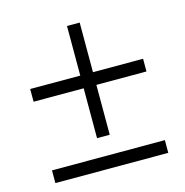

<svg xmlns="http://www.w3.org/2000/svg" viewBox="-91 -674 732 759"><g transform="rotate(-15 275.0 -294.0)"><path d="M44 -52H506V0H44ZM506 -333H301V-129H249V-333H44V-385H249V-588H301V-385H506Z"/></g></svg>

Font: Ysabeau
Style: Regular
Weight: 400
Designer: Christian Thalmann (Catharsis Fonts)
Version: Version 0.003